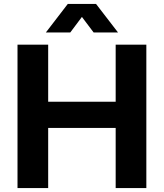

<svg xmlns="http://www.w3.org/2000/svg" viewBox="-20 -956 833 976"><path d="M69 0V-729H224.9V0ZM568 0V-729H723.9V0ZM192 -305.6V-438.7H600.9V-305.6ZM213.1 -790.9 324.7 -936.1H468.1L580 -790.9H456L396.4 -870L337.1 -790.9Z"/></svg>

Font: Mona Sans ExtraLight
Style: Regular
Weight: 200
Designer: Deni Anggara
Foundry: GitHub
Version: Version 2.000